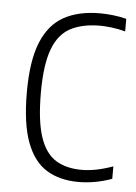

<svg xmlns="http://www.w3.org/2000/svg" viewBox="-45 -584 447 630"><g transform="rotate(5 178.0 -269.0)"><path d="M237 9Q174.5 9 131.2 -17.8Q88 -44.5 65.2 -105.8Q42.5 -167 42.5 -270Q42.5 -373.5 67.5 -434.5Q92.5 -495.5 140.8 -522Q189 -548.5 259.5 -548.5Q279.5 -548.5 302 -546Q324.5 -543.5 346.5 -538V-496.5Q322.5 -503 300.2 -505.5Q278 -508 264 -508Q204.5 -508 165.5 -487.2Q126.5 -466.5 107.5 -415Q88.5 -363.5 88.5 -272.5Q88.5 -179.5 106 -127Q123.5 -74.5 158 -53Q192.5 -31.5 243.5 -31.5Q265 -31.5 290.5 -36.2Q316 -41 346.5 -52V-11Q317.5 -0.5 290.5 4.2Q263.5 9 237 9Z"/></g></svg>

Font: Encode Sans Cnd XLt
Style: Regular
Weight: 200
Width: 3
Designer: Multiple Designers
Foundry: Impallari Type
Version: Version 3.002; ttfautohint (v1.8.3) -l 8 -r 50 -G 200 -x 14 